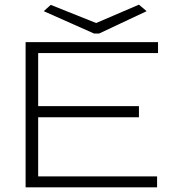

<svg xmlns="http://www.w3.org/2000/svg" viewBox="-20 -805 790 825"><path d="M90 0V-624H659V-577H144V-349H577V-301H144V-47H655V0ZM577 -785 610 -757 406 -661H384L168 -757L198 -784L393 -706Z"/></svg>

Font: Inconsolata ExtraExpanded Light
Style: Regular
Weight: 300
Width: 8
Monospace: yes
Designer: Raph Levien, Cyreal, Brenton Simpson
Foundry: Raph Levien, Cyreal, Google
Version: Version 3.001; ttfautohint (v1.8.2.53-6de2)